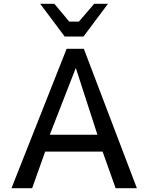

<svg xmlns="http://www.w3.org/2000/svg" viewBox="-20 -980 775 1003"><path d="M516 -188 584 3H695L418 -725H328L40 3H148L216 -188ZM376 -625 489 -276H240ZM342 -867 264 -960H190L318 -789H416L544 -960H472L392 -867Z"/></svg>

Font: Sawarabi Gothic
Style: Regular
Weight: 400
Designer: mshio (mshio@users.sourceforge.jp)
Version: Version 20141215